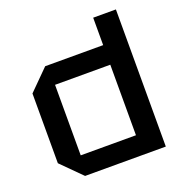

<svg xmlns="http://www.w3.org/2000/svg" viewBox="-127 -811 873 921"><g transform="rotate(-20 310.0 -350.0)"><path d="M564 -700V0H152L50 -102V-458L152 -560H448V-700ZM166 -100H448V-460H166Z"/></g></svg>

Font: Tektur Medium
Style: Regular
Weight: 500
Designer: Adam Jagosz
Foundry: Adam Jagosz
Version: Version 1.005;gftools[0.9.30]